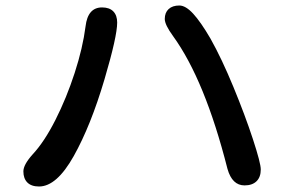

<svg xmlns="http://www.w3.org/2000/svg" viewBox="-20 -693 1040 698"><path d="M406 -611Q406 -561 360 -405Q310 -236 248 -125.5Q186 -15 122 -15Q94 -15 79.5 -29.5Q65 -44 65 -70Q65 -94 98 -131Q141 -177 181.5 -257Q222 -337 251.5 -428Q281 -519 291 -597Q299 -666 351 -666Q378 -666 392 -651.5Q406 -637 406 -611ZM632 -673Q655 -673 682.5 -643Q710 -613 745 -553Q786 -480 828.5 -377Q871 -274 899.5 -187Q928 -100 928 -77Q928 -49 912.5 -34Q897 -19 869 -19Q824 -19 807 -79Q725 -402 609 -562Q579 -603 579 -624Q579 -647 593 -660Q607 -673 632 -673Z"/></svg>

Font: 寒蝉全圆体 Bold
Style: Regular
Weight: 700
Designer: Warren2060
      Designed by Motoya company      

      [Varela Round]
      Joe Prince(Latin component); Avraham Cornf
Foundry: ChillType
Version: Version 3.200